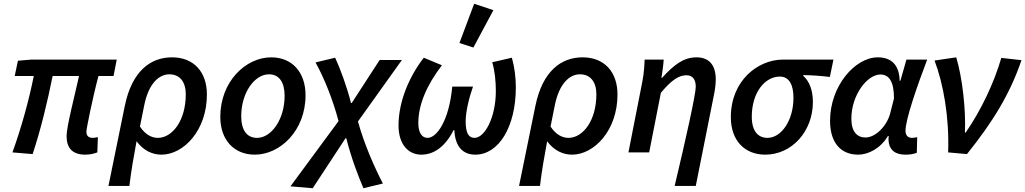

<svg xmlns="http://www.w3.org/2000/svg" viewBox="-20 -808 5436 1018"><path d="M432 12C459 12 480 6 496 0L499 -81C487 -79 480 -77 474 -77C451 -77 438 -86 438 -110C438 -125 471 -289 502 -405H582L599 -492H145L75 -486L58 -405H159C135 -283 95 -136 46 0L153 9C196 -120 233 -274 259 -405H399C374 -292 333 -136 333 -87C333 -25 362 12 432 12Z M555 178H666C676 95 688 27 704 -59C740 -10 788 12 836 12C953 12 1077 -116 1077 -307C1077 -426 1008 -504 892 -504C778 -504 680 -431 642 -248ZM817 -77C789 -77 753 -90 722 -137L745 -251C768 -365 823 -414 878 -414C934 -414 965 -373 965 -308C965 -169 894 -77 817 -77Z M1331 12C1465 12 1600 -115 1600 -303C1600 -426 1528 -504 1418 -504C1283 -504 1148 -376 1148 -188C1148 -66 1221 12 1331 12ZM1343 -77C1288 -77 1259 -119 1259 -192C1259 -317 1330 -414 1406 -414C1460 -414 1489 -372 1489 -300C1489 -175 1419 -77 1343 -77Z M1638 190 1812 -75H1816C1842 29 1881 130 1907 190L2010 165C1966 80 1911 -43 1878 -164L2111 -490H1993L1845 -262H1841C1819 -350 1783 -446 1757 -502L1653 -477C1700 -392 1745 -279 1775 -166L1520 180Z M2214 12C2281 12 2341 -31 2385 -118H2389C2393 -31 2434 12 2500 12C2624 12 2715 -135 2715 -345C2715 -397 2708 -453 2694 -502L2590 -478C2603 -434 2609 -378 2609 -326C2609 -185 2550 -77 2496 -77C2464 -77 2449 -104 2449 -165C2449 -217 2469 -297 2488 -349H2378C2361 -168 2296 -77 2247 -77C2218 -77 2198 -103 2198 -155C2198 -251 2240 -353 2323 -462L2227 -502C2150 -403 2093 -270 2093 -143C2093 -41 2146 12 2214 12ZM2490 -556 2596 -754 2494 -788 2416 -580Z M2732 178H2843C2853 95 2865 27 2881 -59C2917 -10 2965 12 3013 12C3130 12 3254 -116 3254 -307C3254 -426 3185 -504 3069 -504C2955 -504 2857 -431 2819 -248ZM2994 -77C2966 -77 2930 -90 2899 -137L2922 -251C2945 -365 3000 -414 3055 -414C3111 -414 3142 -373 3142 -308C3142 -169 3071 -77 2994 -77Z M3557 178H3669L3766 -308C3772 -338 3775 -364 3775 -387C3775 -459 3743 -504 3673 -504C3603 -504 3552 -463 3490 -395H3487C3491 -422 3497 -458 3499 -492H3398C3396 -428 3389 -390 3381 -351L3312 0H3422L3484 -316C3541 -384 3579 -409 3620 -409C3651 -409 3669 -388 3669 -348C3669 -307 3613 -57 3557 178Z M4037 12C4180 12 4290 -113 4290 -267C4290 -331 4271 -377 4239 -406V-410C4287 -409 4330 -406 4380 -400L4399 -492H4131C3999 -492 3855 -381 3855 -187C3855 -58 3933 12 4037 12ZM4049 -77C4000 -77 3966 -112 3966 -189C3966 -317 4035 -402 4115 -402C4166 -402 4187 -355 4187 -290C4187 -168 4122 -77 4049 -77Z M4530 12C4583 12 4648 -20 4688 -87H4692C4691 -79 4691 -70 4691 -66C4694 -9 4730 12 4781 12C4805 12 4823 9 4841 2L4843 -81C4835 -79 4827 -77 4816 -77C4793 -77 4781 -91 4781 -115C4781 -174 4842 -350 4896 -492H4786L4754 -380H4750C4748 -467 4703 -504 4634 -504C4514 -504 4381 -353 4381 -167C4381 -54 4436 12 4530 12ZM4569 -79C4524 -79 4494 -110 4494 -179C4494 -304 4578 -413 4648 -413C4695 -413 4720 -374 4720 -286L4699 -204C4681 -139 4622 -79 4569 -79Z M5007 0 5107 9C5245 -163 5335 -310 5396 -489L5289 -501C5251 -370 5183 -225 5100 -105H5096C5102 -226 5082 -399 5050 -504L4935 -487C4982 -364 5014 -184 5007 0Z"/></svg>

Font: Source Sans Pro Semibold
Style: Italic
Weight: 600
Italic angle: -11°
Designer: Paul D. Hunt
Foundry: Adobe Systems Incorporated
Version: Version 3.006;hotconv 1.0.111;makeotfexe 2.5.65597